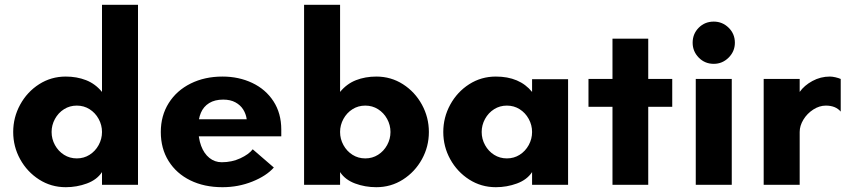

<svg xmlns="http://www.w3.org/2000/svg" viewBox="-20 -770 3548 800"><path d="M35 -220Q35 -281 64 -334Q93 -387 142.9 -419Q192.9 -451 254 -451Q300 -451 338.5 -436Q377 -421 405 -387V-750H555V0H405V-53Q384 -21 342 -5.5Q300 10 254 10Q192.9 10 142.9 -22Q93 -54 64 -106.5Q35 -159 35 -220ZM405 -220Q405 -249 391 -274.5Q377 -300 353.2 -315Q329.5 -330 300 -330Q270.5 -330 246.8 -315Q223 -300 209 -274.5Q195 -248.9 195 -220Q195 -191 209 -165.5Q223 -140 246.8 -125Q270.5 -110 300 -110Q329.5 -110 353.2 -125Q377 -140 391 -165.5Q405 -191.1 405 -220Z M650 -220Q650 -288 683 -340.5Q716 -393 774.5 -422Q833 -451 907 -451Q975 -451 1031 -424.5Q1087 -398 1119.5 -348Q1152 -298 1152 -230V-202H779V-273H1008Q1005 -295 993.5 -313.5Q982 -332 961 -343.5Q940 -355 910 -355Q875 -355 851.5 -340.5Q828 -326 817 -300Q806 -274 806 -239Q806 -195 818 -162.5Q830 -130 852.5 -112Q875 -94 904 -94Q946 -94 981.5 -110.5Q1017 -127 1033 -148L1121 -72Q1090 -37 1031.5 -13.5Q973 10 907 10Q831 10 773 -18.5Q715 -47 682.5 -99Q650 -151 650 -220Z M1397 -53V0H1247V-750H1397V-387Q1425 -421 1463.5 -436Q1502 -451 1548 -451Q1609.1 -451 1659.1 -419Q1709 -387 1738 -334Q1767 -281 1767 -220Q1767 -159 1738 -106.5Q1709 -54 1659.1 -22Q1609.1 10 1548 10Q1501 10 1459.5 -5.5Q1418 -21 1397 -53ZM1607 -220Q1607 -249 1593 -274.5Q1579 -300 1555.2 -315Q1531.5 -330 1502 -330Q1472.5 -330 1448.8 -315Q1425 -300 1411 -274.5Q1397 -248.9 1397 -220Q1397 -191 1411 -165.5Q1425 -140 1448.8 -125Q1472.5 -110 1502 -110Q1531.5 -110 1555.2 -125Q1579 -140 1593 -165.5Q1607 -191.1 1607 -220Z M1827 -220Q1827 -281 1856 -334Q1885 -387 1934.9 -419Q1984.9 -451 2046 -451Q2145 -451 2197 -387V-440H2347V0H2197V-53Q2176 -21 2134 -5.5Q2092 10 2046 10Q1984.9 10 1934.9 -22Q1885 -54 1856 -106.5Q1827 -159 1827 -220ZM2197 -220Q2197 -249 2183 -274.5Q2169 -300 2145.2 -315Q2121.5 -330 2092 -330Q2062.5 -330 2038.8 -315Q2015 -300 2001 -274.5Q1987 -248.9 1987 -220Q1987 -191 2001 -165.5Q2015 -140 2038.8 -125Q2062.5 -110 2092 -110Q2121.5 -110 2145.2 -125Q2169 -140 2183 -165.5Q2197 -191.1 2197 -220Z M2532 -325H2432V-441H2532V-609H2681V-441H2781V-325H2681V0H2532Z M2879 -441H3029V0H2879ZM2866 -592Q2866 -629 2891.4 -654.5Q2916.8 -680 2954 -680Q2990 -680 3016 -654.5Q3042 -629 3042 -592Q3042 -556 3016 -530Q2990 -504 2954 -504Q2916.8 -504 2891.4 -530Q2866 -556 2866 -592Z M3162 -441H3312V-387Q3331 -414 3365 -432.5Q3399 -451 3438 -451Q3448 -451 3461 -448Q3474 -445 3483 -441V-305Q3462 -330 3421 -330Q3394 -330 3368.5 -313.5Q3343 -297 3327.5 -271.5Q3312 -246 3312 -220V0H3162Z"/></svg>

Font: Teachers[wght]
Style: Regular
Weight: 400
Designer: Alfredo Marco Pradil & Chank Diesel
Version: Version 1.000;Glyphs 3.1.2 (3151)